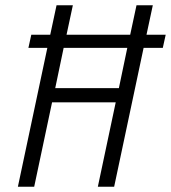

<svg xmlns="http://www.w3.org/2000/svg" viewBox="-20 -710 650 730"><path d="M88 -528 99 -578H171L195 -690H257L233 -578H475L499 -690H561L537 -578H610L599 -528H526L414 0H352L420 -321H178L110 0H48L160 -528ZM190 -375H432L464 -528H222Z"/></svg>

Font: Radio Canada Condensed Light
Style: Italic
Weight: 300
Width: 3
Italic angle: -12°
Designer: Charles Daoud, Etienne Aubert Bonn, Alexandre Saumier Demers, Jacques Le Bailly
Foundry: Radio-Canada
Version: Version 2.104; ttfautohint (v1.8.4.7-5d5b);gftools[0.9.28.de